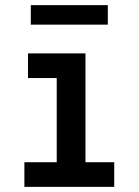

<svg xmlns="http://www.w3.org/2000/svg" viewBox="-20 -728 540 748"><path d="M75 0V-96H201V-424H89V-520H313V-96H425V0ZM100 -632V-708H400V-632Z"/></svg>

Font: Iosevka SS08 Regular
Style: Bold
Weight: 700
Monospace: yes
Designer: Belleve Invis
Foundry: Belleve Invis
Version: Version 16.3.4; ttfautohint (v1.8.4)